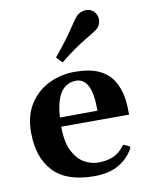

<svg xmlns="http://www.w3.org/2000/svg" viewBox="-88 -841 721 921"><g transform="rotate(-10 272.5 -381.0)"><path d="M296.9 14.2Q162.1 14.2 97.9 -54.2Q33.7 -122.6 33.7 -244.6Q33.7 -326.2 69.3 -382.1Q105 -438 163.6 -466.6Q222.2 -495.1 290 -495.1Q361.3 -495.1 406 -474.6Q450.7 -454.1 474.6 -417Q498.5 -379.9 506.8 -328.1Q509.8 -310.5 510.7 -289.3Q511.7 -268.1 511.7 -247.6L181.2 -247.1Q181.2 -171.4 203.6 -127.7Q226.1 -84 259.5 -65.4Q293 -46.9 326.7 -46.9Q368.7 -46.9 399.4 -60.1Q430.2 -73.2 451.2 -101.6Q453.6 -104 455.8 -106.9Q458 -109.9 462.9 -108.9L485.4 -98.6Q490.2 -96.7 490.2 -92.8Q490.2 -90.8 489.5 -88.6Q488.8 -86.4 487.3 -84.5Q463.4 -41 416.5 -13.4Q369.6 14.2 296.9 14.2ZM182.6 -291.5 365.7 -292.5Q365.7 -377.4 345.9 -414.8Q326.2 -452.1 288.6 -452.1Q261.7 -452.1 239 -437.5Q216.3 -422.9 201.4 -387.9Q186.5 -353 182.6 -291.5ZM241.2 -549.8 213.9 -578.1Q271.5 -647.5 305.2 -698.2Q338.9 -749 350.1 -759.8Q357.9 -767.1 370.1 -772.2Q382.3 -777.3 395.5 -777.3Q406.2 -777.3 416 -773.4Q425.8 -769.5 433.6 -761.2Q441.9 -752.4 445.3 -742.7Q448.7 -732.9 448.7 -722.7Q448.7 -710.4 444.1 -699.2Q439.5 -688 432.1 -681.2Q420.9 -670.4 368.4 -639.9Q315.9 -609.4 241.2 -549.8Z"/></g></svg>

Font: Gelasio SemiBold
Style: Regular
Weight: 600
Designer: Eben Sorkin
Foundry: Eben Sorkin
Version: Version 1.008